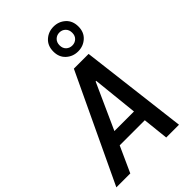

<svg xmlns="http://www.w3.org/2000/svg" viewBox="-297 -1075 1179 1179"><g transform="rotate(-45 292.0 -485.5)"><path d="M-16 0 315 -700H443L528 0H417L399 -168H181L105 0ZM354 -550 220 -253H390L359 -550ZM409 -756Q364 -756 332 -785Q300 -814 300 -863Q300 -913 332 -942Q364 -971 409 -971Q454 -971 486 -942Q518 -913 518 -863Q518 -814 486 -785Q454 -756 409 -756ZM409 -807Q432 -807 448 -822Q464 -837 464 -863Q464 -889 448 -904.5Q432 -920 409 -920Q386 -920 370 -904.5Q354 -889 354 -863Q354 -837 370 -822Q386 -807 409 -807Z"/></g></svg>

Font: DM Mono Medium
Style: Italic
Weight: 500
Italic angle: -10°
Designer: Colophon Foundry
Foundry: Colophon Foundry
Version: Version 1.000; ttfautohint (v1.8.2.53-6de2)